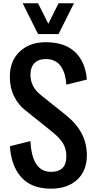

<svg xmlns="http://www.w3.org/2000/svg" viewBox="-20 -1141 578 1170"><path d="M336.9 -1121.1H430.7L336.9 -933.6H211.9L118.2 -1121.1H211.9L274.4 -996.1ZM384.3 -625Q382.3 -657.7 374.8 -684.6Q367.2 -711.4 353 -733.9Q338.9 -756.3 314.9 -768.8Q291 -781.2 259.3 -781.2Q214.4 -781.2 189.9 -756.1Q165.5 -731 165.5 -686Q165.5 -612.3 228 -562.5L384.3 -437.5Q509.3 -336.4 509.3 -195.8Q509.3 -99.6 450 -45.4Q390.6 8.8 290.5 8.8Q172.4 8.8 110.1 -60.5Q47.9 -129.9 40.5 -250L165.5 -281.2Q174.8 -93.8 290.5 -93.8Q384.3 -93.8 384.3 -187.5Q384.3 -215.3 376.7 -239Q369.1 -262.7 353.5 -282.5Q337.9 -302.2 325.2 -314.2Q312.5 -326.2 290.5 -343.8L134.3 -468.8Q91.3 -502.4 65.7 -554.4Q40 -606.4 40 -672.9Q40 -769.5 100.1 -826.7Q160.2 -883.8 259.3 -883.8Q373.5 -883.8 437 -824.2Q500.5 -764.6 509.3 -656.2Z"/></svg>

Font: OswaldRegular
Style: Regular
Weight: 400
Designer: vernon adams
Foundry: vernon adams
Version: Version 1.000